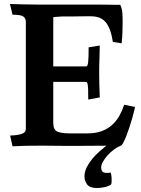

<svg xmlns="http://www.w3.org/2000/svg" viewBox="-20 -733 709 966"><path d="M538 196Q524 205 503.5 209Q483 213 469 213Q431 213 418 194.5Q405 176 405 155Q405 131 416.5 108.5Q428 86 444.5 66Q461 46 480 29.5Q499 13 515 0Q476 0 436.5 0.5Q397 1 356 1Q342 1 316.5 1Q291 1 263.5 0.5Q236 0 211 0Q186 0 173 0Q141 0 111 0.5Q81 1 43 3L31 -51Q57 -52 72.5 -55Q88 -58 96.5 -62.5Q105 -67 107.5 -73Q110 -79 110 -87V-623Q110 -640 98 -649.5Q86 -659 43 -659L30 -713Q60 -712 96 -711Q132 -710 170 -710H429Q446 -710 467 -710Q488 -710 509 -709.5Q530 -709 550 -709Q570 -709 585 -709Q594 -689 595.5 -669.5Q597 -650 597 -622Q597 -596 596 -570Q595 -544 592 -515L548 -522Q537 -591 512 -621Q487 -651 438 -651Q421 -651 402 -651Q383 -651 365.5 -650.5Q348 -650 333.5 -650Q319 -650 313 -650H289Q263 -648 255.5 -647.5Q248 -647 248 -646V-399H414Q421 -399 423.5 -419.5Q426 -440 426 -495L482 -504Q482 -474 480.5 -441.5Q479 -409 479 -366Q479 -309 482 -243L424 -232Q424 -261 423.5 -278.5Q423 -296 421.5 -305.5Q420 -315 418 -318Q416 -321 412 -321H248V-115Q248 -80 268.5 -71Q289 -62 327 -62H421Q461 -62 491 -73Q521 -84 543 -103.5Q565 -123 580 -149.5Q595 -176 605 -206L659 -195Q659 -191 655 -175Q651 -159 645 -137.5Q639 -116 631 -92Q623 -68 615 -47.5Q607 -27 599.5 -13.5Q592 0 587 0Q568 8 550.5 21.5Q533 35 519.5 50.5Q506 66 497.5 81.5Q489 97 489 109Q489 131 503 135Q517 139 536 135Q538 137 539.5 145Q541 153 541.5 162.5Q542 172 541.5 182Q541 192 538 196Z"/></svg>

Font: Lusitana
Style: Bold
Weight: 700
Designer: Ana Paula Megda
Foundry: Ana Paula Megda
Version: Version 1.000; ttfautohint (v1.1) -l 8 -r 50 -G 200 -x 14 -D